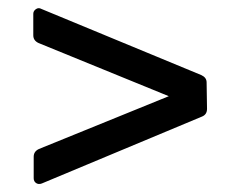

<svg xmlns="http://www.w3.org/2000/svg" viewBox="-20 -528 593 473"><path d="M83 -76Q75 -73 69 -77Q63 -81 63 -89V-142Q63 -155 76 -161L413 -298V-284L75 -422Q62 -428 62 -441V-494Q62 -501 68.5 -505.5Q75 -510 82 -506L476 -343Q489 -337 489 -325L490 -260Q490 -246 478 -241Z"/></svg>

Font: Miriam Libre Medium
Style: Regular
Weight: 500
Version: Version 2.000